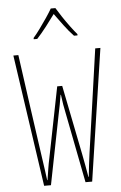

<svg xmlns="http://www.w3.org/2000/svg" viewBox="-62 -992 654 1035"><g transform="rotate(-5 265.0 -474.5)"><path d="M134 0 30 -714H57Q76 -573 96 -433Q116 -293 136 -151Q141 -115 145 -88.5Q149 -62 153 -29H155Q160 -60 164 -87Q168 -114 176 -151L251 -528H278L353 -153Q360 -119 365 -89.5Q370 -60 376 -27H378Q382 -62 385 -91Q388 -120 393 -153Q413 -293 433 -433Q453 -573 473 -714H501L394 0H358L284 -379Q278 -408 274.5 -428.5Q271 -449 267 -481H265Q260 -449 256 -428.5Q252 -408 246 -379L171 0ZM147 -799Q163 -817 183 -844.5Q203 -872 222 -900Q241 -928 253 -949H278Q291 -927 310 -898.5Q329 -870 349.5 -842.5Q370 -815 384 -799V-792H365Q339 -819 313 -854Q287 -889 266 -918Q246 -890 218.5 -854.5Q191 -819 166 -792H147Z"/></g></svg>

Font: Noto Sans Mono Condensed Thin
Style: Regular
Weight: 100
Width: 3
Designer: Monotype Design Team
Foundry: Monotype Imaging Inc.
Version: Version 2.014; ttfautohint (v1.8.4.7-5d5b)